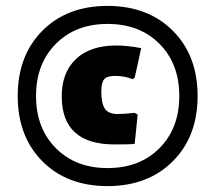

<svg xmlns="http://www.w3.org/2000/svg" viewBox="-20 -618 729 650"><path d="M123.5 -514Q207 -598 344 -598Q481 -598 565 -514Q649 -430 649 -293Q649 -156 565 -72Q481 12 344 12Q207 12 123.5 -72Q40 -156 40 -293Q40 -430 123.5 -514ZM344 -537Q236 -537 169 -469.5Q102 -402 102 -293Q102 -184 169 -116.5Q236 -49 344 -49Q453 -49 520 -116.5Q587 -184 587 -293Q587 -402 520 -469.5Q453 -537 344 -537ZM374 -464Q411 -464 458 -455L436 -355L429 -350Q402 -361 369 -361Q343 -361 333 -350Q323 -339 323 -307Q323 -267 335.5 -249.5Q348 -232 378 -232Q402 -232 436 -236L446 -230L436 -131Q424 -129 368 -129Q189 -129 189 -292Q189 -373 237.5 -418.5Q286 -464 374 -464Z"/></svg>

Font: Alegreya Sans Black
Style: Regular
Weight: 900
Designer: Juan Pablo del Peral
Foundry: Huerta Tipografica
Version: Version 2.007